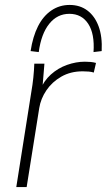

<svg xmlns="http://www.w3.org/2000/svg" viewBox="-20 -758 432 778"><path d="M46 0 107 -386Q112 -414 115 -443Q118 -472 119 -500H160L151 -391L141 -390Q157 -430 186 -456Q215 -482 251.5 -495Q288 -508 324 -508Q336 -508 347 -507Q358 -506 369 -503L360 -464Q351 -467 339.5 -468Q328 -469 315 -469Q266 -469 228.5 -447.5Q191 -426 168 -392Q145 -358 139 -320L88 0ZM137 -547 104 -551Q113 -610 134 -651.5Q155 -693 188 -715.5Q221 -738 262 -738Q304 -738 334 -715.5Q364 -693 379.5 -651.5Q395 -610 392 -551L359 -547Q364 -621 337.5 -661.5Q311 -702 261 -702Q212 -702 179.5 -661.5Q147 -621 137 -547Z"/></svg>

Font: Mulish ExtraLight
Style: Italic
Weight: 200
Italic angle: -9°
Designer: Vernon Adams
Foundry: Vernon Adams
Version: Version 3.603